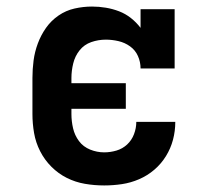

<svg xmlns="http://www.w3.org/2000/svg" viewBox="-20 -558 640 586"><path d="M298 8Q268 8 239 3Q210 -2 184 -15Q158 -28 137 -49Q116 -70 102.5 -96.5Q89 -123 84 -152Q79 -181 79 -210V-320Q79 -347 82.5 -373.5Q86 -400 95.5 -425.5Q105 -451 120.5 -473Q136 -495 158.5 -510.5Q181 -526 207.5 -532Q234 -538 261 -538Q282 -538 303 -534.5Q324 -531 343.5 -523.5Q363 -516 379.5 -503Q396 -490 409 -473V-530H513V-349H409Q409 -369 401 -387Q393 -405 377 -416.5Q361 -428 341.5 -432.5Q322 -437 303 -437Q280 -437 258.5 -429.5Q237 -422 223 -404.5Q209 -387 203.5 -364.5Q198 -342 198 -320V-304H364V-226H198V-210Q198 -188 203 -166.5Q208 -145 221 -127.5Q234 -110 255 -101.5Q276 -93 298 -93Q317 -93 335.5 -98.5Q354 -104 368 -117Q382 -130 389 -148.5Q396 -167 396 -186Q396 -186 396 -186Q396 -186 396 -186H515Q515 -186 515 -186Q515 -186 515 -186Q515 -158 508 -131.5Q501 -105 486.5 -81.5Q472 -58 451 -40Q430 -22 404.5 -11Q379 0 352 4Q325 8 298 8Z"/></svg>

Font: Iosevka Curly Slab Extended
Style: Bold
Weight: 700
Width: 7
Monospace: yes
Designer: Belleve Invis
Foundry: Belleve Invis
Version: Version 11.1.0; ttfautohint (v1.8.3)